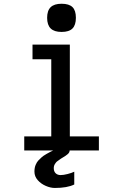

<svg xmlns="http://www.w3.org/2000/svg" viewBox="-20 -782 640 998"><path d="M149 -550H343V-73H494V0H106V-73H246.5V-168V-474H149ZM225 -689.5Q225 -727 243.5 -744.8Q262 -762.5 300 -762.5Q339 -762.5 356.8 -745Q374.5 -727.5 374.5 -689.5Q374.5 -652 356.8 -634Q339 -616 300 -616Q262 -616 243.5 -634Q225 -652 225 -689.5ZM159 110Q159 90 165.2 75.2Q171.5 60.5 178.8 52.8Q186 45 196 36Q203 29 221.8 18.2Q240.5 7.5 256.5 0H342Q342 10.5 332.2 19Q322.5 27.5 306 37L297 42.5Q280 54.5 276 57.5Q272 60.5 265.8 70Q259.5 79.5 259.5 92Q259.5 109 269.2 118.5Q279 128 295 128Q310 128 331.5 122.5Q353 117 366 110.5V177Q329.5 195 265 195Q242.5 195 217.8 184.2Q193 173.5 176 154.2Q159 135 159 110Z"/></svg>

Font: JuliaMono Medium
Style: Regular
Weight: 500
Monospace: yes
Designer: cormullion
Foundry: corm
Version: Version 0.054; ttfautohint (v1.8.4)